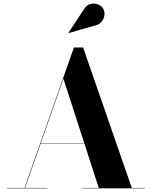

<svg xmlns="http://www.w3.org/2000/svg" viewBox="-20 -1023 823 1043"><path d="M200 -243.5V-245.5H484.5V-243.5ZM431.5 -765 696 -2H767V0H427V-2H516.5L324.5 -595.5L116 -2H237V0H17V-2H113.5L381.5 -765ZM353 -843.5 352 -845 434.5 -970.5Q448.5 -995 469.5 -1000.8Q490.5 -1006.5 510 -999.8Q529.5 -993 538.5 -979Q549.5 -963 547.5 -942.5Q545.5 -922 532 -905.2Q518.5 -888.5 494.5 -884Z"/></svg>

Font: Bodoni Moda 96pt
Style: Bold
Weight: 700
Version: Version 2.005